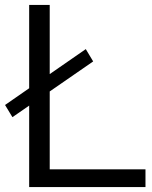

<svg xmlns="http://www.w3.org/2000/svg" viewBox="-28 -760 618 780"><path d="M174 -72H563V0H90.5V-331L22.5 -284L-7.5 -333.5L90.5 -401.5V-740H174V-459L320.5 -560.5L350.5 -510.5L174 -388.5Z"/></svg>

Font: Encode Sans Semi Expanded
Style: Regular
Weight: 400
Width: 6
Designer: Multiple Designers
Foundry: Impallari Type
Version: Version 2.000